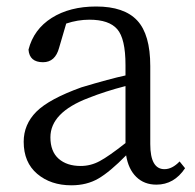

<svg xmlns="http://www.w3.org/2000/svg" viewBox="-20 -548 592 582"><path d="M360.4 -114.3V-287.1Q299.8 -271.5 248 -251Q132.8 -207 132.8 -131.8Q132.8 -88.9 157.7 -66.9Q182.6 -44.9 224.6 -44.9Q254.9 -44.9 282.2 -59.6Q309.6 -74.2 360.4 -114.3ZM524.4 -58.6 541 -38.1Q507.8 11.7 454.1 11.7Q417 11.7 393.1 -11.7Q369.1 -35.2 362.3 -77.1Q313.5 -27.3 278.3 -6.8Q243.2 13.7 196.3 13.7Q133.8 13.7 92.8 -21Q51.8 -55.7 51.8 -118.2Q51.8 -170.9 90.3 -209.5Q128.9 -248 226.6 -283.2Q314.5 -309.6 360.4 -319.3V-350.6Q360.4 -430.7 335.4 -459.5Q310.5 -488.3 251 -488.3Q215.8 -488.3 180.7 -476.6L159.2 -403.3Q147.5 -359.4 110.4 -359.4Q69.3 -359.4 66.4 -397.5Q82 -459 136.7 -493.7Q191.4 -528.3 271.5 -528.3Q356.4 -528.3 396 -485.8Q435.5 -443.4 435.5 -347.7V-111.3Q435.5 -35.2 478.5 -35.2Q502 -35.2 524.4 -58.6Z"/></svg>

Font: Bpmf Zihi Serif Regular
Style: Regular
Weight: 400
Foundry: But Ko
Version: Version 1.320